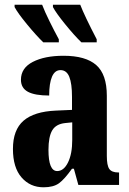

<svg xmlns="http://www.w3.org/2000/svg" viewBox="-20 -786 549 816"><path d="M35 -153Q35 -234 80 -273Q125 -312 218 -316L286 -319V-374Q286 -431 274.5 -459.5Q263 -488 237 -488Q213 -488 201 -460Q189 -432 189 -380Q128 -380 98.5 -396Q69 -412 69 -447Q69 -497 119.5 -523Q170 -549 250 -549Q344 -549 389 -509.5Q434 -470 434 -379V-123Q434 -83 444.5 -68Q455 -53 483 -53H486V0H313L294 -69H286Q254 -24 230.5 -7Q207 10 165 10Q108 10 71.5 -32Q35 -74 35 -153ZM287 -191V-266L257 -263Q218 -259 202 -232Q186 -205 186 -149Q186 -59 223 -59Q251 -59 269 -95.5Q287 -132 287 -191ZM42 -756V-766H159Q170 -737 190.5 -695.5Q211 -654 230 -619V-606H164Q134 -635 94.5 -683Q55 -731 42 -756ZM205 -756V-766H321Q339 -719 391 -619V-606H326Q296 -635 257 -683Q218 -731 205 -756Z"/></svg>

Font: Noto Serif CondExtraBold
Style: Regular
Weight: 800
Width: 3
Designer: Monotype Design Team
Foundry: Monotype Imaging Inc.
Version: Version 1.001